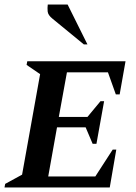

<svg xmlns="http://www.w3.org/2000/svg" viewBox="-27 -832 603 852"><path d="M-7 0 -4 -16 71 -57 151 -503 91 -544 94 -560H530L504 -413H487L452 -511H270L234 -313H361L419 -383H435L401 -194H384L353 -267H226L187 -49H396L473 -168H489L460 0ZM345 -635 206 -749Q186 -765 184.5 -781Q183 -797 185 -812H273L361 -635Z"/></svg>

Font: Spectral SC SemiBold
Style: Italic
Weight: 600
Italic angle: -10°
Designer: Jean-Baptiste Levee
Foundry: Production Type
Version: Version 2.001